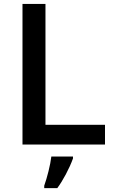

<svg xmlns="http://www.w3.org/2000/svg" viewBox="-20 -734 582 975"><path d="M94.2 0V-713.9H210.9V-100.1H513.2V0ZM204.6 209Q215.8 177.7 226.3 135.5Q236.8 93.3 240.7 61H350.6V70.8Q336.4 109.9 314 151.9Q291.5 193.8 271 221.2H204.6Z"/></svg>

Font: JBL Sans
Style: Semibold
Weight: 600
Version: Version 1.10